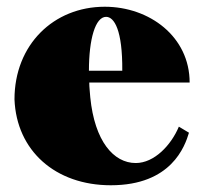

<svg xmlns="http://www.w3.org/2000/svg" viewBox="-20 -535 605 570"><path d="M309 15C489 15 529 -101 541 -141L511 -159C488 -104 438 -51 383 -51C317 -51 261 -116 248 -246C247 -261 245 -276 245 -290H543C543 -426 424 -515 291 -515C139 -515 23 -402 23 -240C29 -88 144 15 309 15ZM244 -325C244 -419 263 -485 295 -485C319 -485 344 -446 343 -325Z"/></svg>

Font: Sprat Condensed Black
Style: Regular
Weight: 900
Designer: Ethan Nakache
Foundry: Collletttivo
Version: Version 2.000;Glyphs 3.2 (3217)